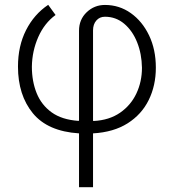

<svg xmlns="http://www.w3.org/2000/svg" viewBox="-20 -549 750 803"><path d="M310.5 233.9V8.8Q179.7 0.5 117.4 -75.4Q55.2 -151.4 55.2 -270.5Q55.2 -356.4 88.9 -422.9Q122.6 -489.3 181.6 -528.8L212.4 -486.3Q166 -452.6 140.1 -394.3Q114.3 -335.9 113.3 -270Q113.3 -209 133.3 -159.4Q153.3 -109.9 196 -79.1Q238.8 -48.3 307.6 -43.5L310.5 -44.4V-420.4Q310.5 -467.3 342.5 -497.8Q374.5 -528.3 418.9 -528.3Q479 -528.3 527.1 -494.1Q575.2 -460 603.5 -400.9Q631.8 -341.8 631.8 -266.1Q631.8 -191.4 602.1 -130.9Q572.3 -70.3 513.7 -33.2Q455.1 3.9 369.1 8.8V233.9ZM372.1 -43Q437 -46.4 482.2 -77.6Q527.3 -108.9 550.5 -158.2Q573.7 -207.5 573.7 -265.6Q572.8 -323.7 553.5 -372.1Q534.2 -420.4 499.5 -449.7Q464.8 -479 418.9 -479Q396.5 -479 382.8 -463.1Q369.1 -447.3 369.1 -421.9V-43.9Z"/></svg>

Font: Roboto Slab Light
Style: Regular
Weight: 300
Designer: Google
Version: Version 2.000; ttfautohint (v1.8.1.43-b0c9)